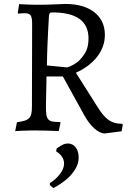

<svg xmlns="http://www.w3.org/2000/svg" viewBox="-20 -661 651 974"><path d="M216 -273 213 -124Q213 -97 215 -81Q217 -65 224.5 -56Q232 -47 246.5 -44.5Q261 -42 285 -42L287 -38L278 4Q278 4 268 3.5Q258 3 242.5 2.5Q227 2 208.5 1.5Q190 1 172 1Q153 1 133 1Q113 1 96 2Q76 3 57 4L66 -41Q89 -44 104 -48.5Q119 -53 127.5 -61.5Q136 -70 139 -84Q142 -98 142 -120L143 -540Q143 -572 135.5 -583Q128 -594 106 -594Q101 -594 95 -593.5Q89 -593 84 -593Q78 -592 72 -592L70 -596L77 -640Q98 -639 118 -638Q135 -637 154.5 -637Q174 -637 188 -637Q201 -637 221.5 -637.5Q242 -638 262 -639Q285 -640 311 -641Q405 -641 458.5 -599Q512 -557 512 -484Q512 -424 473.5 -374Q435 -324 365 -292L475 -118Q490 -94 503.5 -78Q517 -62 531.5 -52Q546 -42 562.5 -37.5Q579 -33 599 -33L603 -29L597 5L512 16Q487 16 458.5 -9.5Q430 -35 406 -79L299 -273ZM321 -319Q351 -329 375 -348Q395 -365 412 -393Q429 -421 429 -466Q429 -598 246 -598Q235 -598 232 -593.5Q229 -589 228 -575Q226 -535 224 -501.5Q222 -468 221 -438.5Q220 -409 219 -382Q218 -355 218 -329ZM267 93Q277 85 292.5 76Q308 67 325 67Q348 67 363.5 86Q379 105 379 138Q379 165 366.5 188.5Q354 212 335.5 231.5Q317 251 294.5 266.5Q272 282 251 293L233 278V268Q263 249 284 222Q305 195 305 169Q305 149 293.5 133Q282 117 265 107Z"/></svg>

Font: Alegreya
Style: Regular
Weight: 400
Designer: Juan Pablo del Peral
Foundry: Juan Pablo del Peral
Version: Version 1.003